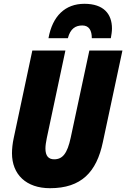

<svg xmlns="http://www.w3.org/2000/svg" viewBox="-20 -980 664 1010"><path d="M235 -779H337C350 -830 378 -846 413 -846C449 -846 463 -819 463 -779H563C566 -796 569 -814 569 -830C569 -907 525 -960 424 -960C323 -960 256 -896 235 -779ZM243 10C408 10 488 -75 521 -232L624 -714H450L352 -256C334 -172 309 -142 265 -142C235 -142 219 -160 219 -199C219 -214 222 -233 226 -253L324 -714H150L52 -253C46 -226 43 -196 43 -174C43 -62 118 10 243 10Z"/></svg>

Font: Noto Sans Condensed Black
Style: Italic
Weight: 900
Width: 3
Italic angle: -12°
Designer: Monotype Design Team
Foundry: Monotype Imaging Inc.
Version: Version 2.013